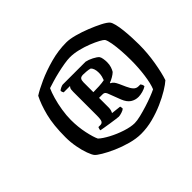

<svg xmlns="http://www.w3.org/2000/svg" viewBox="-123 -894 837 837"><g transform="rotate(-45 295.0 -475.5)"><path d="M318 -219Q288 -219 253.5 -228.5Q219 -238 188.5 -251.5Q158 -265 136.5 -278Q115 -291 109 -298Q102 -306 93.5 -329Q85 -352 79.5 -382Q74 -412 74 -442Q74 -517 87 -568Q100 -619 118 -654Q141 -669 181 -687Q221 -705 270 -718.5Q319 -732 369 -732Q390 -732 419.5 -724Q449 -716 479 -704Q509 -692 532.5 -680Q556 -668 565 -658Q571 -651 575.5 -632.5Q580 -614 582.5 -590Q585 -566 586 -542Q587 -518 587 -501Q587 -448 578 -395Q569 -342 558 -310Q545 -298 519.5 -282.5Q494 -267 461 -252.5Q428 -238 391.5 -228.5Q355 -219 318 -219ZM331 -272Q346 -272 368.5 -277.5Q391 -283 415 -290.5Q439 -298 459.5 -306Q480 -314 492 -320Q502 -344 508 -387Q514 -430 514 -477Q514 -507 512 -535.5Q510 -564 506 -587Q502 -610 496 -620Q492 -625 475.5 -634Q459 -643 435 -652.5Q411 -662 384.5 -668.5Q358 -675 334 -675Q320 -675 298.5 -671.5Q277 -668 253.5 -662.5Q230 -657 210 -651Q190 -645 178 -641Q170 -624 162 -596.5Q154 -569 149 -537.5Q144 -506 144 -479Q144 -435 152.5 -395.5Q161 -356 170 -338Q185 -324 214 -308.5Q243 -293 275.5 -282.5Q308 -272 331 -272ZM302 -341Q298 -341 284 -343Q270 -345 253 -347.5Q236 -350 222 -352.5Q208 -355 203 -356Q203 -361 204.5 -365Q206 -369 207 -372H219Q229 -372 233.5 -379.5Q238 -387 238 -412V-558Q238 -575 241.5 -580Q245 -585 246 -586H207Q205 -589 203.5 -593Q202 -597 202 -600Q205 -604 214.5 -608.5Q224 -613 228 -613H369Q384 -610 401.5 -601Q419 -592 426 -584Q430 -579 432 -567.5Q434 -556 434 -546Q434 -530 430 -518Q426 -506 421 -498Q414 -491 402 -484Q390 -477 379 -473V-470Q387 -467 392.5 -460Q398 -453 404 -440L417 -411Q425 -393 434 -383.5Q443 -374 456 -374H468Q470 -372 472.5 -367Q475 -362 475 -356Q465 -349 450 -345Q435 -341 424 -341Q404 -341 388 -351.5Q372 -362 362 -387L339 -447Q336 -454 332 -457Q328 -460 321 -460H299V-400Q299 -391 296.5 -383.5Q294 -376 292 -373L337 -368Q338 -365 338.5 -361.5Q339 -358 339 -354Q334 -349 321.5 -345Q309 -341 302 -341ZM299 -495Q316 -495 335 -496Q354 -497 368 -500Q371 -508 373.5 -517Q376 -526 376 -539Q376 -551 373 -560.5Q370 -570 364 -576Q355 -579 341.5 -580Q328 -581 322 -581Q308 -581 303.5 -574.5Q299 -568 299 -556Z"/></g></svg>

Font: Texturina Medium 12pt
Style: Bold Italic
Weight: 700
Italic angle: -11°
Version: Version 1.002